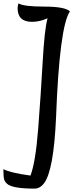

<svg xmlns="http://www.w3.org/2000/svg" viewBox="-53 -990 465 1134"><path d="M136 -861Q51 -861 51 -942Q51 -953 56 -970Q87 -951 208.5 -951Q330 -951 360 -923Q298 -832 278 -295Q264 16 208 91Q184 124 151 124Q26 124 -8 98Q-25 85 -29 68Q-33 51 -33 9Q9 31 127 47Q157 -31 172.5 -229.5Q188 -428 199 -624.5Q210 -821 228 -882Q181 -861 136 -861Z"/></svg>

Font: Paprika
Style: Regular
Weight: 400
Designer: Eduardo Rodriguez Tunni
Foundry: Eduardo Rodriguez Tunni
Version: Version 1.001